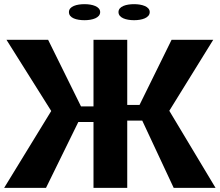

<svg xmlns="http://www.w3.org/2000/svg" viewBox="-25 -902 1055 922"><path d="M-5 0H196L351 -316H424V0H586V-323H658L809 0H1010L788 -370L999 -711H799L645 -398H586V-711H424V-391H364L206 -711H6L221 -369ZM306 -844C306 -815 343 -805 381 -805C418 -805 456 -816 456 -844C456 -871 418 -882 381 -882C344 -882 306 -872 306 -844ZM544 -844C544 -816 581 -805 619 -805C656 -805 694 -816 694 -844C694 -871 656 -882 619 -882C582 -882 544 -872 544 -844Z"/></svg>

Font: Aerodynamic
Style: Bd
Weight: 500
Designer: Google
Version: Version 2.000980; 2014